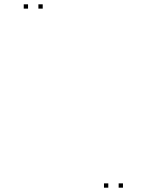

<svg xmlns="http://www.w3.org/2000/svg" viewBox="-20 -760 660 890"><path d="M550 110V90H530V110ZM178 -720V-740H158V-720ZM110 -720V-740H90V-720ZM482 110V90H462V110Z"/></svg>

Font: Monaspace Argon Dots Var
Style: Regular
Weight: 400
Designer: Riley Cran and the Lettermatic Team
Version: Version 1.100 (Monaspace Argon Dots)